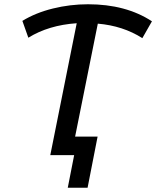

<svg xmlns="http://www.w3.org/2000/svg" viewBox="-20 -728 733 901"><path d="M648 -549Q557 -607 439 -617L315 0H216L340 -619Q208 -610 113 -551L85 -630Q147 -668 228 -688Q309 -708 393 -708Q571 -708 693 -628ZM438 -87 391 153H298L328 0H216L234 -87Z"/></svg>

Font: Montserrat Alternates Medium
Style: Italic
Weight: 500
Italic angle: -11.3°
Designer: Julieta Ulanovsky
Foundry: Julieta Ulanovsky
Version: Version 7.200